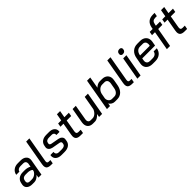

<svg xmlns="http://www.w3.org/2000/svg" viewBox="419 -2316 3936 3936"><g transform="rotate(-45 2387.5 -348.0)"><path d="M31 -109Q31 -117 33 -133L40 -168Q52 -233 100 -269.5Q148 -306 222 -306H284Q316 -306 353.5 -296.5Q391 -287 413 -272L426 -345Q427 -351 427 -361Q427 -391 408.5 -409Q390 -427 357 -427H275Q237 -427 211 -409.5Q185 -392 180 -362H88Q100 -429 151 -468Q202 -507 277 -507H359Q434 -507 477.5 -471Q521 -435 521 -375Q521 -362 518 -345L457 0H370L381 -67Q351 -31 315.5 -11.5Q280 8 244 8H185Q115 8 73 -24Q31 -56 31 -109ZM251 -69Q295 -69 334.5 -95Q374 -121 394 -163L399 -193Q383 -210 352 -220Q321 -230 285 -230H222Q185 -230 161 -212.5Q137 -195 131 -164L126 -134Q125 -129 125 -121Q125 -96 143 -82.5Q161 -69 192 -69Z M612 -99Q612 -121 616 -142L714 -700H807L710 -145Q708 -136 708 -122Q708 -100 719.5 -90.5Q731 -81 758 -81H798L784 0H740Q675 0 643.5 -23Q612 -46 612 -99Z M867 -123Q867 -138 870 -154H961Q959 -142 959 -137Q959 -107 979 -89Q999 -71 1034 -71H1122Q1161 -71 1186 -85Q1211 -99 1216 -124L1221 -153Q1224 -169 1213 -181.5Q1202 -194 1181 -198L1013 -228Q966 -237 938.5 -263Q911 -289 911 -325Q911 -331 913 -343L919 -376Q930 -438 978.5 -472.5Q1027 -507 1102 -507H1186Q1258 -507 1299.5 -474Q1341 -441 1341 -385Q1341 -372 1338 -357H1247Q1248 -362 1248 -370Q1248 -396 1230.5 -412Q1213 -428 1184 -428H1101Q1064 -428 1040.5 -413.5Q1017 -399 1012 -373L1007 -348Q1004 -332 1015.5 -319.5Q1027 -307 1049 -303L1219 -272Q1264 -264 1290.5 -238Q1317 -212 1317 -177Q1317 -172 1315 -160L1309 -121Q1298 -60 1248.5 -26Q1199 8 1120 8H1032Q956 8 911.5 -27.5Q867 -63 867 -123Z M1462 -105Q1462 -124 1467 -152L1514 -418H1426L1440 -499H1529L1556 -650H1648L1621 -499H1751L1737 -418H1607L1561 -154Q1559 -144 1559 -128Q1559 -103 1572 -92Q1585 -81 1614 -81H1677L1662 0H1595Q1526 0 1494 -25Q1462 -50 1462 -105Z M1798 -132Q1798 -151 1801 -170L1859 -499H1952L1895 -168Q1892 -155 1892 -142Q1892 -111 1908.5 -92.5Q1925 -74 1953 -74H2014Q2057 -74 2096 -107Q2135 -140 2157 -194L2211 -499H2304L2216 0H2128L2141 -72Q2110 -36 2073.5 -14Q2037 8 2006 8H1943Q1875 8 1836.5 -29.5Q1798 -67 1798 -132Z M2456 -64 2445 0H2356L2479 -700H2572L2528 -447Q2554 -474 2586.5 -490.5Q2619 -507 2648 -507H2718Q2794 -507 2838 -466Q2882 -425 2882 -356Q2882 -344 2878 -316L2856 -192Q2839 -99 2784 -45.5Q2729 8 2648 8H2579Q2540 8 2507 -11.5Q2474 -31 2456 -64ZM2644 -74Q2689 -74 2721 -107Q2753 -140 2763 -196L2784 -313Q2787 -328 2787 -341Q2787 -380 2766 -402.5Q2745 -425 2709 -425H2643Q2594 -425 2555 -390Q2516 -355 2502 -299L2482 -189Q2478 -141 2506 -107.5Q2534 -74 2577 -74Z M2964 -99Q2964 -121 2968 -142L3066 -700H3159L3062 -145Q3060 -136 3060 -122Q3060 -100 3071.5 -90.5Q3083 -81 3110 -81H3150L3136 0H3092Q3027 0 2995.5 -23Q2964 -46 2964 -99Z M3330 -615Q3330 -650 3351 -670.5Q3372 -691 3406 -691Q3431 -691 3446 -677.5Q3461 -664 3461 -641Q3461 -607 3440 -586Q3419 -565 3384 -565Q3360 -565 3345 -579Q3330 -593 3330 -615ZM3326 -499H3419L3331 0H3238Z M3497 -141Q3497 -157 3500 -175L3525 -313Q3541 -404 3598.5 -455.5Q3656 -507 3742 -507H3824Q3901 -507 3947.5 -464.5Q3994 -422 3994 -352Q3994 -335 3991 -317L3974 -223H3602L3594 -175Q3592 -159 3592 -153Q3592 -116 3614.5 -94.5Q3637 -73 3677 -73H3753Q3801 -73 3831.5 -95.5Q3862 -118 3869 -159H3961Q3947 -80 3892 -36Q3837 8 3752 8H3675Q3593 8 3545 -32.5Q3497 -73 3497 -141ZM3894 -297 3898 -316Q3901 -330 3901 -343Q3901 -381 3879.5 -404Q3858 -427 3822 -427H3740Q3693 -427 3660.5 -396.5Q3628 -366 3617 -313L3614 -297Z M4167 -418H4081L4095 -499H4181L4187 -536Q4203 -619 4254.5 -661.5Q4306 -704 4392 -704H4441L4427 -624H4378Q4337 -624 4313 -603Q4289 -582 4281 -535L4274 -499H4394L4380 -418H4260L4186 0H4093Z M4480 -105Q4480 -124 4485 -152L4532 -418H4444L4458 -499H4547L4574 -650H4666L4639 -499H4769L4755 -418H4625L4579 -154Q4577 -144 4577 -128Q4577 -103 4590 -92Q4603 -81 4632 -81H4695L4680 0H4613Q4544 0 4512 -25Q4480 -50 4480 -105Z"/></g></svg>

Font: Bai Jamjuree Medium
Style: Italic
Weight: 500
Italic angle: -10°
Version: Version 1.000; ttfautohint (v1.6)